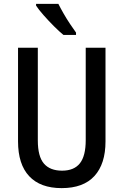

<svg xmlns="http://www.w3.org/2000/svg" viewBox="-20 -960 637 990"><path d="M524 -231Q524 -115 467 -52.5Q410 10 298 10Q188 10 130.5 -51.5Q73 -113 73 -231V-714H175V-236Q175 -153 206.5 -116.5Q238 -80 300 -80Q362 -80 392 -118Q422 -156 422 -237V-714H524ZM281 -940Q292 -918 308 -890Q324 -862 341.5 -836Q359 -810 372 -792V-780H307Q286 -797 258 -825Q230 -853 204.5 -882Q179 -911 166 -931V-940Z"/></svg>

Font: Noto Sans Gurmukhi Condensed Medium
Style: Regular
Weight: 500
Width: 3
Designer: Jelle Bosma - Monotype Design Team
Foundry: Monotype Imaging Inc.
Version: Version 2.004; ttfautohint (v1.8.4.7-5d5b)